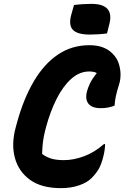

<svg xmlns="http://www.w3.org/2000/svg" viewBox="-20 -954 644 994"><path d="M363 -928Q385 -931 409.5 -932.5Q434 -934 453 -934Q571 -934 547 -833L534 -781Q512 -778 488.5 -776.5Q465 -775 445 -775Q381 -775 357.5 -799.5Q334 -824 349 -878ZM295 20Q195 20 135.5 -23Q76 -66 57 -137Q38 -208 61 -293L68 -319Q102 -443 155 -533Q208 -623 280 -671.5Q352 -720 443 -720Q484 -720 513.5 -708.5Q543 -697 562 -677Q585 -655 594.5 -626Q604 -597 604 -568.5Q604 -540 597 -519Q585 -480 580 -457Q575 -434 573 -407Q541 -394 502 -394Q456 -394 438 -417Q420 -440 430 -480Q435 -499 445.5 -521.5Q456 -544 481 -576Q466 -584 442 -584Q391 -584 348 -545Q305 -506 272.5 -441Q240 -376 219 -298L214 -279Q206 -248 202.5 -220Q199 -192 198 -157Q219 -141 245 -133Q271 -125 311 -125Q361 -125 415 -145Q469 -165 518 -208H524Q524 -182 516 -148Q505 -103 491 -79Q477 -55 453 -31Q431 -9 389.5 5.5Q348 20 295 20Z"/></svg>

Font: Recursive Sn Csl St XBd
Style: Italic
Weight: 800
Italic angle: -15°
Version: Version 1.079;hotconv 1.0.112;makeotfexe 2.5.65598; ttfautoh